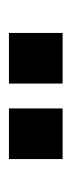

<svg xmlns="http://www.w3.org/2000/svg" viewBox="118 -862 163 440"><g transform="rotate(90 200.0 -642.5)"><path d="M229 -581V-704H345V-581ZM56 -581V-704H172V-581Z"/></g></svg>

Font: Host Grotesk SemiBold
Style: Regular
Weight: 600
Designer: Doukan Karapınar
Foundry: Element Type
Version: Version 1.003